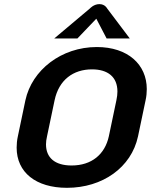

<svg xmlns="http://www.w3.org/2000/svg" viewBox="-20 -895 732 932"><path d="M447.5 -804.2 497.5 -708.3H610L500 -854.2C500 -854.2 490 -875 462.5 -875C435 -875 416.7 -854.2 416.7 -854.2L243.3 -708.3H355.8ZM426.7 -558.3C503.3 -558.3 550 -521.7 550 -450.8C550 -438.3 548.3 -423.3 545 -408.3L508.3 -233.3C489.2 -145.8 425 -91.7 327.5 -91.7C245.8 -91.7 203.3 -130 203.3 -194.2C203.3 -205.8 205 -219.2 208.3 -233.3L245 -408.3C265.8 -507.5 335.8 -558.3 426.7 -558.3ZM450 -666.7C277.5 -666.7 135 -555 103.3 -408.3L66.7 -233.3C62.5 -214.2 60.8 -195.8 60.8 -178.3C60.8 -58.3 154.2 16.7 305 16.7C477.5 16.7 617.5 -81.7 650 -233.3L686.7 -408.3C690.8 -426.7 692.5 -445 692.5 -462.5C692.5 -581.7 600.8 -666.7 450 -666.7Z"/></svg>

Font: BoonHome
Style: Bold Oblique
Weight: 700
Italic angle: -12°
Designer: Sungsit Sawaiwan
Foundry: Sungsit Sawaiwan
Version: Version 0.2